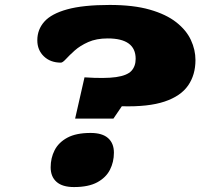

<svg xmlns="http://www.w3.org/2000/svg" viewBox="-20 -742 811 777"><path d="M424 -722Q520 -722 586.2 -703Q652.5 -684 693.2 -652Q734 -620 752.5 -580.2Q771 -540.5 771 -499Q771 -439 741.2 -396Q711.5 -353 646 -331Q580.5 -309 473 -312L439 -262H284L322 -429Q405 -423.5 449.8 -430Q494.5 -436.5 511.8 -455.2Q529 -474 529 -504Q529 -586.5 416 -586.5Q370 -586.5 337 -571.8Q304 -557 282.2 -537.5Q260.5 -518 247 -503.2Q233.5 -488.5 226.5 -488.5Q184 -488.5 157.5 -514Q131 -539.5 131 -579Q131 -622.5 159.5 -654.5Q188 -686.5 252.2 -704.2Q316.5 -722 424 -722ZM346.5 -204Q394 -204 417.5 -183Q441 -162 441 -124Q441 -86.5 425 -55Q409 -23.5 373.5 -4.2Q338 15 279.5 15Q232.5 15 208.8 -6Q185 -27 185 -65Q185 -102.5 201 -134Q217 -165.5 252.5 -184.8Q288 -204 346.5 -204Z"/></svg>

Font: Newsreader 6pt ExtraBold
Style: Italic
Weight: 800
Italic angle: -17°
Designer: Hugues Gentile
Foundry: Production Type
Version: Version 1.003; ttfautohint (v1.8.3)